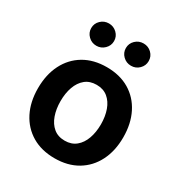

<svg xmlns="http://www.w3.org/2000/svg" viewBox="-179 -889 970 1029"><g transform="rotate(30 305.5 -375.0)"><path d="M305.7 10.7Q224.6 10.7 165.3 -24.4Q106 -59.6 73.7 -123Q41.5 -186.5 41.5 -270.5Q41.5 -355 73.7 -418.7Q106 -482.4 165.3 -517.6Q224.6 -552.7 305.7 -552.7Q386.7 -552.7 445.8 -517.6Q504.9 -482.4 537.1 -418.7Q569.3 -355 569.3 -270.5Q569.3 -186.5 537.1 -123Q504.9 -59.6 445.8 -24.4Q386.7 10.7 305.7 10.7ZM305.7 -98.1Q347.2 -98.1 375 -121.1Q402.8 -144 416.7 -183.1Q430.7 -222.2 430.7 -271Q430.7 -319.8 416.7 -358.9Q402.8 -397.9 375 -420.7Q347.2 -443.4 305.7 -443.4Q263.7 -443.4 236.1 -420.7Q208.5 -397.9 194.6 -359.1Q180.7 -320.3 180.7 -271Q180.7 -222.2 194.6 -183.1Q208.5 -144 236.1 -121.1Q263.7 -98.1 305.7 -98.1ZM412.6 -623.5Q383.3 -623.5 362.5 -643.8Q341.8 -664.1 341.8 -692.4Q341.8 -721.2 362.5 -741.2Q383.3 -761.2 412.6 -761.2Q441.9 -761.2 462.4 -741.2Q482.9 -721.2 482.9 -692.4Q482.9 -664.1 462.4 -643.8Q441.9 -623.5 412.6 -623.5ZM198.2 -623.5Q168.9 -623.5 148.2 -643.8Q127.4 -664.1 127.4 -692.4Q127.4 -721.2 148.2 -741.2Q168.9 -761.2 198.2 -761.2Q227.1 -761.2 247.8 -741.2Q268.6 -721.2 268.6 -692.4Q268.6 -664.1 247.8 -643.8Q227.1 -623.5 198.2 -623.5Z"/></g></svg>

Font: Inter Cardless
Style: Bold
Weight: 700
Designer: Rasmus Andersson
Foundry: rsms
Version: Version 4.001;git-9221beed3